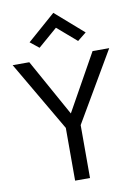

<svg xmlns="http://www.w3.org/2000/svg" viewBox="-101 -1015 764 1079"><g transform="rotate(-10 280.5 -475.0)"><path d="M281 -865 171 -770 121 -810 281 -950 441 -810 391 -770ZM461 -700H556L323 -302V0H238V-301L5 -700H100L280 -376Z"/></g></svg>

Font: Von Book
Style: Regular
Weight: 400
Version: Version 4.000; ttfautohint (v1.8.4.7-5d5b)